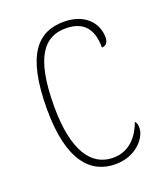

<svg xmlns="http://www.w3.org/2000/svg" viewBox="-109 -615 594 699"><g transform="rotate(-20 188.5 -266.0)"><path d="M220 10C301 10 346 -48 346 -84C346 -98 344 -105 338 -111C321 -64 286 -15 220 -15C136 -15 81 -91 81 -264C81 -459 136 -517 217 -517C289 -517 318 -475 318 -406C331 -406 343 -415 343 -436C343 -494 299 -542 219 -542C120 -542 53 -478 53 -263C53 -62 125 10 220 10Z"/></g></svg>

Font: Noto Serif Bengali Condensed Thin
Style: Regular
Weight: 100
Width: 3
Designer: Juan Bruce, Universal Thirst, Indian Type Foundry and the Monotype Design Team.
Foundry: Monotype Imaging Inc.
Version: Version 2.003